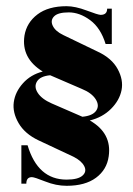

<svg xmlns="http://www.w3.org/2000/svg" viewBox="-20 -590 429 620"><path d="M195 10Q161 10 126 -4Q91 -18 83 -18Q65 -18 65 3H49V-121H69Q102 -10 195 -10Q232 -10 246.5 -23Q261 -36 252 -53.5Q243 -71 217 -84L104 -137Q60 -158 40 -192.5Q20 -227 24.5 -260Q29 -293 54 -321Q79 -349 118 -359Q48 -402 59 -475Q66 -517 101 -543.5Q136 -570 195 -570Q223 -570 260 -556Q297 -542 305 -542Q326 -542 326 -562H341V-448H321Q305 -500 271 -525Q237 -550 202 -550Q167 -550 154.5 -537Q142 -524 150.5 -506.5Q159 -489 184 -477L296 -423Q341 -402 360 -367Q379 -332 372.5 -299Q366 -266 338.5 -238.5Q311 -211 270 -201Q342 -160 331 -85Q325 -42 290 -16Q255 10 195 10ZM147 -256 246 -213Q279 -216 290.5 -232.5Q302 -249 289 -269.5Q276 -290 244 -303L142 -347Q110 -344 99.5 -327Q89 -310 102 -290Q115 -270 147 -256Z"/></svg>

Font: Rozha One
Style: Regular
Weight: 400
Designer: Tim Donaldson, Indian Type Foundry
Foundry: Indian Type Foundry
Version: Version 1.301;PS 1.0;hotconv 1.0.78;makeotf.lib2.5.61930; tt